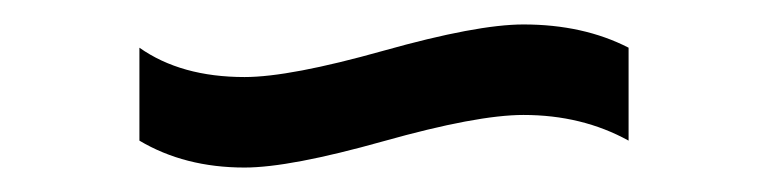

<svg xmlns="http://www.w3.org/2000/svg" viewBox="-20 -395 628 157"><path d="M94 -280Q131 -258 180 -258Q217 -258 293.5 -279.5Q370 -301 408 -301Q456 -301 494 -280V-356Q457 -375 408 -375Q370 -375 293.5 -353.5Q217 -332 180 -332Q128 -332 94 -356Z"/></svg>

Font: Glegoo
Style: Bold
Weight: 700
Version: Version 2.0.1; ttfautohint (v0.9) -r 48 -G 60